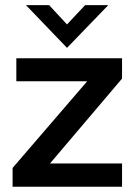

<svg xmlns="http://www.w3.org/2000/svg" viewBox="-20 -709 519 729"><path d="M443.4 -487.8V-410.6L169.9 -88.4H443.4V0H27.8V-71.3L311 -400.4H42V-487.8ZM234.4 -527.3 78.6 -689.5H166.5L234.4 -616.2L303.2 -689.5H391.1Z"/></svg>

Font: Acari Sans SemiBold
Style: Regular
Weight: 600
Designer: Alfredo Marco Pradil and Stefan Peev
Foundry: Hanken Design Co.
Version: Version 1.045;January 11, 2019;FontCreator 11.5.0.2425 64-bi